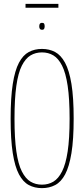

<svg xmlns="http://www.w3.org/2000/svg" viewBox="-20 -963 435 993"><path d="M197 10Q159 10 129 -6Q99 -22 78 -61.5Q57 -101 46 -171Q35 -241 35 -349Q35 -458 46 -528.5Q57 -599 78 -638.5Q99 -678 129 -694Q159 -710 197 -710Q235 -710 265 -694Q295 -678 316.5 -638.5Q338 -599 349.5 -529Q361 -459 361 -350Q361 -241 349.5 -171Q338 -101 317 -61.5Q296 -22 265.5 -6Q235 10 197 10ZM197 -8Q230 -8 256 -23.5Q282 -39 301 -76.5Q320 -114 330 -180Q340 -246 340 -349Q340 -452 330 -519Q320 -586 301 -623.5Q282 -661 256 -676.5Q230 -692 197 -692Q164 -692 138 -676.5Q112 -661 93 -623.5Q74 -586 64.5 -519Q55 -452 55 -349Q55 -247 64.5 -180.5Q74 -114 93 -76.5Q112 -39 138 -23.5Q164 -8 197 -8ZM197 -809Q183 -809 183 -827Q183 -845 197 -845Q206 -845 208.5 -840Q211 -835 211 -827Q211 -820 208.5 -814.5Q206 -809 197 -809ZM112 -923V-943H282V-923Z"/></svg>

Font: Georama Condensed Thin
Style: Regular
Weight: 100
Width: 3
Designer: Jean-Baptiste Levee
Foundry: Production Type
Version: Version 1.000